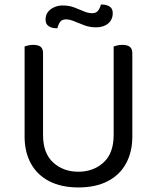

<svg xmlns="http://www.w3.org/2000/svg" viewBox="-20 -810 689 843"><path d="M324 13Q249 13 196 -14.5Q143 -42 115.5 -92.5Q88 -143 88 -210V-292H169V-217Q169 -137 213.5 -96.5Q258 -56 324 -56Q390 -56 434.5 -96.5Q479 -137 479 -217V-292H561V-210Q561 -143 533.5 -92.5Q506 -42 453 -14.5Q400 13 324 13ZM169 -251H88V-606Q93 -608 103.5 -610.5Q114 -613 126 -613Q148 -613 158.5 -604.5Q169 -596 169 -576ZM561 -251H479V-606Q484 -608 494.5 -610.5Q505 -613 517 -613Q539 -613 550 -604.5Q561 -596 561 -576ZM255 -786Q283 -786 305.5 -777.5Q328 -769 347.5 -760.5Q367 -752 384 -752Q402 -752 410.5 -763Q419 -774 423 -790H429Q447 -790 461 -781.5Q475 -773 475 -752Q475 -724 455 -707Q435 -690 402 -690Q374 -690 350 -699Q326 -708 306 -716.5Q286 -725 270 -725Q252 -725 244 -714Q236 -703 232 -686H226Q208 -686 194 -695Q180 -704 180 -724Q180 -744 190.5 -757.5Q201 -771 218.5 -778.5Q236 -786 255 -786Z"/></svg>

Font: Baloo Tammudu 2
Style: Regular
Weight: 400
Designer: Maithili Shingre, Omkar Shende and Ek Type
Foundry: Ek Type
Version: Version 1.700